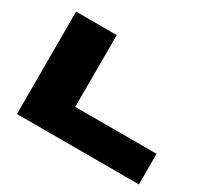

<svg xmlns="http://www.w3.org/2000/svg" viewBox="-139 -918 1229 1137"><g transform="rotate(30 476.0 -350.0)"><path d="M84 0V-700H362V-209H918V0Z"/></g></svg>

Font: Georama Extra Expanded ExtraBold
Style: Regular
Weight: 800
Width: 8
Designer: Jean-Baptiste Levee
Foundry: Production Type
Version: Version 1.000